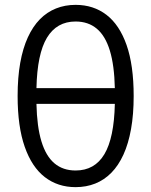

<svg xmlns="http://www.w3.org/2000/svg" viewBox="-20 -755 622 790"><path d="M291 15Q218 15 164.5 -26.2Q111 -67.5 81.8 -150.8Q52.5 -234 52.5 -360Q52.5 -436 63.2 -496.2Q74 -556.5 94.5 -601.2Q115 -646 144.2 -675.8Q173.5 -705.5 210.5 -720.2Q247.5 -735 291 -735Q364.5 -735 418 -694Q471.5 -653 500.8 -569.8Q530 -486.5 530 -360Q530 -284.5 519.2 -224.2Q508.5 -164 488 -119Q467.5 -74 438.2 -44.2Q409 -14.5 372 0.2Q335 15 291 15ZM291 -53.5Q369.5 -53.5 409.5 -120.5Q449.5 -187.5 452.5 -327.5H130Q132 -234 150.5 -173.2Q169 -112.5 204 -83Q239 -53.5 291 -53.5ZM130 -392.5H452.5Q450.5 -486 432 -546.8Q413.5 -607.5 378.2 -637Q343 -666.5 291 -666.5Q213.5 -666.5 173.2 -599.8Q133 -533 130 -392.5Z"/></svg>

Font: Geologica Roman ExtraLight
Style: Regular
Weight: 250
Designer: Sindre Bremnes, Frode Helland
Foundry: Monokrom Skriftforlag AS
Version: Version 1.010;gftools[0.9.28]